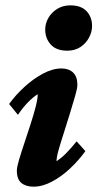

<svg xmlns="http://www.w3.org/2000/svg" viewBox="-20 -700 369 728"><path d="M107.4 7.8Q78.1 7.8 61 -6.3Q43.9 -20.5 43.9 -52.7Q43.9 -66.4 52.2 -94.2Q60.5 -122.1 72.3 -157.2Q84 -192.4 95.7 -228.5Q107.4 -264.6 115.2 -294.9Q123 -325.2 123 -342.8Q104.5 -331.1 85.9 -312Q67.4 -293 47.9 -264.6L14.6 -305.7Q39.1 -339.8 72.8 -370.6Q106.4 -401.4 143.1 -420.9Q179.7 -440.4 212.9 -440.4Q241.2 -440.4 257.3 -424.8Q273.4 -409.2 273.4 -378.9Q273.4 -365.2 265.1 -336.9Q256.8 -308.6 245.6 -271.5Q234.4 -234.4 222.7 -198.2Q210.9 -162.1 202.6 -132.8Q194.3 -103.5 194.3 -88.9Q212.9 -100.6 231.9 -120.1Q251 -139.6 270.5 -164.1L303.7 -127Q279.3 -92.8 246.1 -61.5Q212.9 -30.3 176.8 -11.2Q140.6 7.8 107.4 7.8ZM235.4 -507.8Q193.4 -507.8 172.4 -531.2Q151.4 -554.7 151.4 -587.9Q151.4 -611.3 163.6 -632.3Q175.8 -653.3 197.3 -666.5Q218.8 -679.7 246.1 -679.7Q288.1 -679.7 308.6 -657.2Q329.1 -634.8 329.1 -601.6Q329.1 -579.1 317.4 -557.1Q305.7 -535.2 284.7 -521.5Q263.7 -507.8 235.4 -507.8Z"/></svg>

Font: Crimson Pro ExtraBold
Style: Italic
Weight: 800
Italic angle: -12°
Designer: Jacques Le Bailly
Foundry: Baron von Fonthausen
Version: Version 1.003